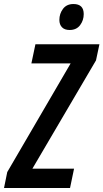

<svg xmlns="http://www.w3.org/2000/svg" viewBox="-60 -934 514 954"><path d="M-40 0 -24 -79 291 -619H96L116 -714H434L417 -634L101 -96H308L288 0ZM286 -785Q261 -785 248 -798.5Q235 -812 235 -835Q235 -866 253 -890Q271 -914 305 -914Q356 -914 356 -864Q356 -833 338 -809Q320 -785 286 -785Z"/></svg>

Font: Noto Sans ExtraCondensed SemiBold
Style: Italic
Weight: 600
Width: 2
Italic angle: -12°
Designer: Monotype Design Team
Foundry: Monotype Imaging Inc.
Version: Version 2.013; ttfautohint (v1.8.4.7-5d5b)